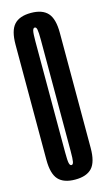

<svg xmlns="http://www.w3.org/2000/svg" viewBox="-110 -719 422 762"><g transform="rotate(-15 101.5 -338.0)"><path d="M100.5 5Q147.5 5 169.5 -19Q191.5 -43 191.5 -100.5V-573.5Q191.5 -631 169.5 -655.2Q147.5 -679.5 100.5 -679.5Q53.5 -679.5 31.5 -655.2Q9.5 -631 9.5 -573.5V-100.5Q9.5 -43 31.5 -19Q53.5 5 100.5 5ZM100.5 -54.5Q94 -54.5 91.5 -65.5Q89 -76.5 89 -109.5V-565Q89 -597.5 91.5 -608.5Q94 -619.5 100.5 -619.5Q107 -619.5 109.2 -608.5Q111.5 -597.5 111.5 -565V-109.5Q111.5 -76.5 109.2 -65.5Q107 -54.5 100.5 -54.5Z"/></g></svg>

Font: Anybody UltraCondensed
Style: Regular
Weight: 400
Width: 1
Version: Version 1.113;gftools[0.9.25]